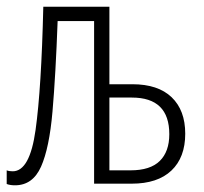

<svg xmlns="http://www.w3.org/2000/svg" viewBox="-23 -551 611 576"><path d="M305.2 -530.8V-298.3H374Q451.2 -298.3 491.9 -259.3Q532.7 -220.2 532.7 -149.9Q532.7 -78.6 491.2 -39.3Q449.7 0 372.1 0H259.3V-487.8H149.9Q144 -326.2 134.5 -216.6Q125 -106.9 100.1 -51Q75.2 4.9 22 4.9Q7.3 4.9 -2.9 1V-40Q3.9 -37.1 15.1 -37.1Q66.4 -37.1 83.7 -161.1Q101.1 -285.2 106.9 -530.8ZM372.6 -258.3H305.2V-40H368.7Q427.7 -40 456.3 -68.1Q484.9 -96.2 484.9 -148.4Q484.9 -258.3 372.6 -258.3Z"/></svg>

Font: Open Sans Condensed Light
Style: Regular
Weight: 300
Width: 3
Designer: Monotype Design Team
Foundry: Monotype Imaging Inc.
Version: Version 3.003; ttfautohint (v1.8.4)